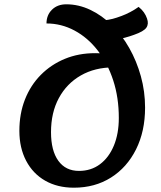

<svg xmlns="http://www.w3.org/2000/svg" viewBox="-20 -847 748 892"><path d="M323 25Q247 25 190 -7.5Q133 -40 101.5 -100Q70 -160 70 -239Q70 -319 96 -385Q122 -451 169.5 -499Q217 -547 281 -573.5Q345 -600 422 -600Q469 -600 496 -592Q509 -569 508 -534Q421 -534 355.5 -496.5Q290 -459 253.5 -391.5Q217 -324 217 -233Q217 -147 251 -100Q285 -53 347 -53Q403 -53 444.5 -84Q486 -115 509 -170.5Q532 -226 532 -299Q532 -394 506 -473.5Q480 -553 434 -612.5Q388 -672 326.5 -705Q265 -738 196 -738Q196 -777 221.5 -802Q247 -827 288 -827Q345 -827 399 -801.5Q453 -776 499.5 -730.5Q546 -685 580.5 -624Q615 -563 634.5 -492.5Q654 -422 654 -347Q654 -237 612 -153Q570 -69 495.5 -22Q421 25 323 25ZM602 -685Q583 -678 560.5 -672Q538 -666 516 -662Q494 -658 477 -658L460 -752Q486 -755 503.5 -759.5Q521 -764 545 -773Q564 -780 585 -791Q606 -802 624 -815Q639 -803 648.5 -789.5Q658 -776 663 -761Q672 -736 660 -718.5Q648 -701 602 -685Z"/></svg>

Font: Lemonada Medium
Style: Regular
Weight: 500
Designer: Mohamed Gaber (Arabic), Eduardo Tunni (Latin)
Foundry: Kief Type Foundry
Version: Version 4.004; ttfautohint (v1.8.2)